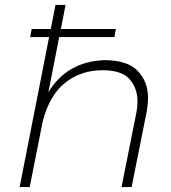

<svg xmlns="http://www.w3.org/2000/svg" viewBox="-20 -762 696 782"><path d="M516 0H475L536 -306Q540 -327 540 -350Q540 -401 508.5 -438.5Q477 -476 397 -476Q310 -476 246 -425.5Q182 -375 154 -268L101 0H60L180 -611H103L109 -644H187L206 -742H247L228 -644H452L446 -611H221L177 -386Q253 -512 406 -517Q498 -517 540.5 -473.5Q583 -430 583 -362Q583 -342 578 -310Z"/></svg>

Font: Argentum Sans ExtraLight
Style: Italic
Weight: 200
Italic angle: -11°
Designer: Julieta Ulanovsky (font), Cristiano Sobral (main changes and remaster)
Foundry: Julieta Ulanovsky (font), Cristiano Sobral (main changes and remaster)
Version: Version 2.007;June 15, 2022;FontCreator 14.0.0.2814 64-bit; 